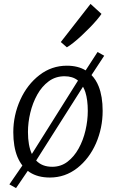

<svg xmlns="http://www.w3.org/2000/svg" viewBox="-20 -900 594 982"><path d="M235 8Q173.5 8 132 -19Q127 -22.5 122 -26L62 62L28 43L94.5 -53.5Q79.5 -73 69 -98Q48 -150 48 -224Q48 -310.5 84 -390Q119.5 -468 181.8 -516Q244 -564 322 -564Q379 -564 418 -540L479 -634L513 -615L448 -516Q471 -492.5 484.5 -458.5Q505 -407 505 -333Q505 -245.5 471 -167Q436.5 -88.5 374.8 -40.2Q313 8 235 8ZM247 -47Q291.5 -47 325.2 -72.8Q359 -98.5 382.2 -140.5Q405.5 -182.5 417.2 -233Q429 -283.5 429 -333Q429 -389.5 416.5 -429Q411.5 -444 404.5 -456.5L165 -79Q195 -47 247 -47ZM377.5 -489Q351.5 -510 310 -510Q264 -510 229 -484Q194 -458 170.5 -415.8Q147 -373.5 135 -323.5Q123 -273.5 123 -225Q123 -155.5 143 -112.5L379 -488Q378.5 -488.5 377.5 -489ZM322 -658 291 -685 443 -880 499 -829Q491 -816.5 475.2 -798Q459.5 -779.5 439 -758.5Q418.5 -737.5 397 -717.5Q375.5 -697.5 355.8 -681.8Q336 -666 322 -658Z"/></svg>

Font: Koeln Type Sans Light
Style: Italic
Weight: 300
Italic angle: -7.5°
Designer: Eben Sorkin
Foundry: Eben Sorkin
Version: Version 2.001